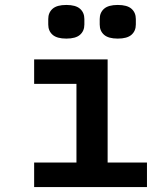

<svg xmlns="http://www.w3.org/2000/svg" viewBox="-20 -756 680 776"><path d="M118 -99H289V-417H118V-516H415V-99H574V0H118ZM175 -657V-679Q175 -705 192.5 -720.5Q210 -736 248 -736Q286 -736 303.5 -720.5Q321 -705 321 -679V-657Q321 -631 303.5 -615.5Q286 -600 248 -600Q210 -600 192.5 -615.5Q175 -631 175 -657ZM383 -679Q383 -705 400.5 -720.5Q418 -736 456 -736Q494 -736 511.5 -720.5Q529 -705 529 -679V-657Q529 -631 511.5 -615.5Q494 -600 456 -600Q418 -600 400.5 -615.5Q383 -631 383 -657Z"/></svg>

Font: Writer SemiBold
Style: Regular
Weight: 600
Monospace: yes
Designer: Mike Abbink, Paul van der Laan, Pieter van Rosmalen
Foundry: Bold Monday
Version: Version 2.001 2020